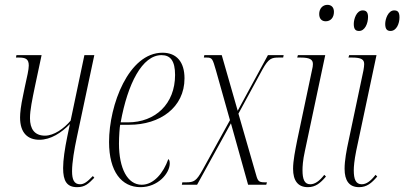

<svg xmlns="http://www.w3.org/2000/svg" viewBox="-20 -764 1672 794"><path d="M299 10C331 10 346 -4 370 -29L364 -36C340 -11 327 -2 311 -2C286 -2 278 -22 278 -56C278 -92 287 -146 298 -197L370 -536H329L272 -265C244 -232 203 -203 166 -203C122 -203 104 -232 104 -275C104 -309 113 -351 125 -409L152 -536H48L46 -526H58C86 -526 99 -520 99 -493C99 -476 92 -447 83 -406L76 -372C66 -326 63 -297 63 -278C63 -214 95 -186 143 -186C190 -186 234 -215 269 -251L258 -198C248 -149 241 -103 241 -69C241 -16 256 10 299 10Z M561 10C634 10 682 -48 682 -88C682 -100 679 -104 676 -106C656 -49 616 0 566 0C507 0 472 -68 472 -170C472 -201 475 -240 477 -248H515C641 -248 743 -319 743 -440C743 -507 711 -546 652 -546C512 -546 431 -330 431 -177C431 -54 483 10 561 10ZM509 -258H479C508 -418 568 -536 648 -536C685 -536 704 -512 704 -454C704 -334 622 -258 509 -258Z M732 0H795L935 -254L1006 0H1081L1084 -10H1076C1046 -10 1046 -16 1035 -55L966 -294L1065 -476C1091 -523 1103 -526 1134 -526H1151L1153 -536H1088L963 -306L897 -536H825L823 -526H834C858 -526 859 -521 873 -473L931 -267L818 -62C792 -15 782 -10 749 -10H734Z M1327 -676C1347 -676 1361 -691 1361 -715C1361 -735 1349 -744 1334 -744C1314 -744 1300 -728 1300 -706C1300 -685 1312 -676 1327 -676ZM1253 10C1285 10 1305 -7 1328 -34L1321 -41C1301 -15 1282 -2 1263 -2C1239 -2 1231 -23 1231 -60C1231 -74 1232 -100 1241 -140L1325 -536H1212L1209 -526H1223C1263 -526 1274 -517 1274 -499C1274 -493 1273 -484 1270 -473L1209 -184C1201 -143 1192 -100 1192 -66C1192 -17 1212 10 1253 10Z M1595 -636C1620 -636 1632 -667 1632 -692C1632 -715 1624 -721 1610 -721C1585 -721 1573 -685 1573 -665C1573 -641 1583 -636 1595 -636ZM1465 -636C1489 -636 1502 -667 1502 -694C1502 -715 1493 -721 1480 -721C1454 -721 1443 -685 1443 -665C1443 -641 1452 -636 1465 -636ZM1465 10C1497 10 1517 -7 1540 -34L1533 -41C1513 -15 1495 -2 1476 -2C1451 -2 1443 -23 1443 -60C1443 -74 1445 -100 1453 -140L1537 -536H1424L1421 -526H1436C1476 -526 1486 -517 1486 -499C1486 -493 1485 -484 1483 -473L1422 -184C1413 -143 1405 -100 1405 -66C1405 -17 1424 10 1465 10Z"/></svg>

Font: Noto Serif Display ExtraCondensed ExtraLight
Style: Italic
Weight: 200
Width: 2
Italic angle: -12°
Designer: Monotype Design Team
Foundry: Monotype Imaging Inc.
Version: Version 2.009